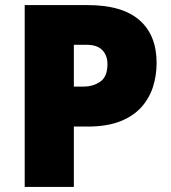

<svg xmlns="http://www.w3.org/2000/svg" viewBox="-20 -734 672 754"><path d="M324 -714Q460 -714 527.5 -655Q595 -596 595 -487Q595 -438 581 -393.5Q567 -349 535.5 -313.5Q504 -278 452 -257.5Q400 -237 324 -237H270V0H77V-714ZM320 -558H270V-394H308Q346 -394 374 -413.5Q402 -433 402 -482Q402 -516 382 -537Q362 -558 320 -558Z"/></svg>

Font: Noto Sans Lao Black
Style: Regular
Weight: 900
Designer: Monotype Design Team
Foundry: Monotype Imaging Inc.
Version: Version 2.003; ttfautohint (v1.8.4.7-5d5b)